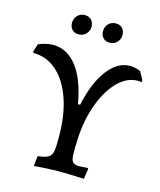

<svg xmlns="http://www.w3.org/2000/svg" viewBox="-147 -928 850 1023"><g transform="rotate(15 278.0 -416.5)"><path d="M579 -583 576 -573Q562 -575 556 -575Q494 -575 441.5 -519Q389 -463 357.5 -367.5Q326 -272 326 -158L325 -160V-120Q324 -82 334 -68Q344 -54 371 -54Q383 -54 419 -57L422 -52L413 4Q319 0 270 0Q227 0 138 7L144 -49Q181 -53 198 -61.5Q215 -70 221 -89Q227 -108 227 -148V-182Q227 -298 196 -387Q165 -476 109.5 -525Q54 -574 -19 -574L-23 -581L-9 -625Q34 -643 72 -643Q149 -643 203 -573.5Q257 -504 280 -372H292Q319 -499 373.5 -570Q428 -641 496 -641Q525 -641 554 -628ZM137 -782Q137 -807 153 -823.5Q169 -840 194 -840Q217 -840 230 -825.5Q243 -811 243 -789Q243 -765 227 -748.5Q211 -732 186 -732Q163 -732 150 -746.5Q137 -761 137 -782ZM308 -782Q308 -807 324 -823.5Q340 -840 365 -840Q388 -840 401 -825.5Q414 -811 414 -789Q414 -765 398 -748.5Q382 -732 357 -732Q334 -732 321 -746.5Q308 -761 308 -782Z"/></g></svg>

Font: Alegreya SC Medium
Style: Regular
Weight: 500
Designer: Juan Pablo del Peral
Foundry: Huerta Tipografica
Version: Version 2.007; ttfautohint (v1.6)